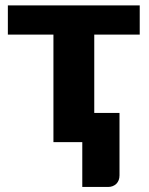

<svg xmlns="http://www.w3.org/2000/svg" viewBox="-20 -539 566 728"><path d="M509.8 -407.7H337.4V-110.8H433.1V126Q433.1 146 420.9 158.2Q408.2 169.9 389.6 169.9H292V0H182.6V-407.7H9.8V-518.6H509.8Z"/></svg>

Font: Lato-ExtraBold
Style: Regular
Weight: 500
Designer: Lukasz Dziedzic with Adam Twardoch and Botio Nikoltchev
Foundry: tyPoland Lukasz Dziedzic
Version: ""